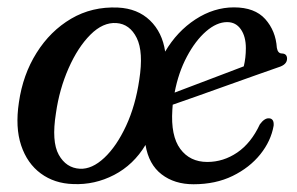

<svg xmlns="http://www.w3.org/2000/svg" viewBox="-20 -478 786 508"><path d="M292 -458Q344 -455.5 376.8 -424Q409.5 -392.5 417 -341.5Q448.5 -395 497.2 -426.8Q546 -458.5 599 -458.5Q654 -458.5 681.8 -427.5Q709.5 -396.5 712.5 -351.5Q715 -336.5 726 -336.5Q739 -336 739.5 -323.5Q740 -307 716.5 -300Q693.5 -292 656.8 -279Q620 -266 578.8 -251.2Q537.5 -236.5 499.8 -223Q462 -209.5 437 -201Q436.5 -194 436 -187.5Q431.5 -118.5 457 -84Q482.5 -49.5 528.5 -49.5Q571 -49.5 607.8 -74.5Q644.5 -99.5 667.5 -149Q680 -166 692 -165Q705.5 -164 704 -145.5Q697 -105 668.8 -69.8Q640.5 -34.5 595.5 -12.5Q550.5 9.5 492 9.5Q441.5 9.5 407.5 -16.8Q373.5 -43 365 -94.5Q333.5 -42 282 -15.2Q230.5 11.5 173.5 9Q124 7.5 88 -19Q52 -45.5 36 -93.2Q20 -141 30 -207Q40.5 -280.5 76.8 -338.2Q113 -396 168.2 -428.5Q223.5 -461 292 -458ZM581 -419.5Q553.5 -419.5 525.2 -395Q497 -370.5 474.5 -328.2Q452 -286 442 -233Q467 -242.5 500.5 -255.2Q534 -268 567.2 -280.5Q600.5 -293 625 -302.5Q630.5 -325 630.5 -350.5Q630.5 -381.5 617.2 -400.5Q604 -419.5 581 -419.5ZM191.5 -31.5Q223.5 -30 256 -60.5Q288.5 -91 313.5 -144.8Q338.5 -198.5 348.5 -267Q360 -340.5 341.8 -377.5Q323.5 -414.5 288 -417Q252.5 -419.5 219.2 -386.2Q186 -353 161.5 -297.5Q137 -242 128 -178.5Q116 -103.5 135.5 -68.5Q155 -33.5 191.5 -31.5Z"/></svg>

Font: Fraunces 72pt S050
Style: Italic
Weight: 400
Italic angle: -16°
Version: Version 1.000; ttfautohint (v1.8.3)